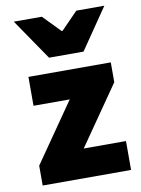

<svg xmlns="http://www.w3.org/2000/svg" viewBox="-86 -819 645 877"><g transform="rotate(-10 237.0 -380.0)"><path d="M40 0V-92L230 -366H62V-500H444V-408L254 -134H450V0ZM170 -570 40 -760H170L248 -680H252L330 -760H460L330 -570Z"/></g></svg>

Font: Source Sans 3 Black
Style: Regular
Weight: 900
Designer: Paul D. Hunt
Foundry: Adobe
Version: Version 3.046;hotconv 1.0.118;makeotfexe 2.5.65603